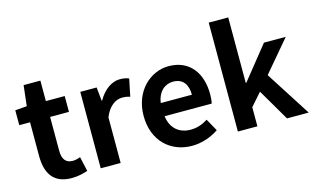

<svg xmlns="http://www.w3.org/2000/svg" viewBox="-95 -1071 2220 1359"><g transform="rotate(-15 1015.0 -392.0)"><path d="M284 14C333 14 372 3 402 -7L378 -114C363 -108 341 -102 323 -102C273 -102 247 -132 247 -196V-444H385V-560H247V-710H124L107 -560L21 -553V-444H100V-196C100 -70 151 14 284 14Z M499 0H645V-334C677 -415 730 -444 774 -444C797 -444 813 -441 832 -435L858 -562C841 -569 823 -574 792 -574C734 -574 674 -534 633 -461H629L619 -560H499Z M1166 14C1236 14 1307 -10 1362 -48L1312 -138C1272 -113 1232 -99 1186 -99C1103 -99 1043 -147 1031 -239H1376C1380 -252 1383 -279 1383 -306C1383 -461 1303 -574 1149 -574C1015 -574 888 -461 888 -279C888 -95 1010 14 1166 14ZM1029 -336C1040 -418 1092 -460 1151 -460C1223 -460 1257 -412 1257 -336Z M1504 0H1647V-140L1728 -232L1864 0H2023L1811 -331L2005 -560H1845L1651 -318H1647V-798H1504Z"/></g></svg>

Font: Noto Sans Japanese Bold
Style: Bold
Weight: 700
Designer: Ryoko NISHIZUKA (kana & ideographs); Paul D. Hunt (Latin, Greek & Cyrillic); Wenlong ZHANG (bopomofo); Sandoll Communica
Foundry: Adobe Systems Incorporated
Version: Version 1.000;PS 1;hotconv 1.0.78;makeotf.lib2.5.61930